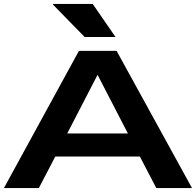

<svg xmlns="http://www.w3.org/2000/svg" viewBox="-20 -960 1000 980"><path d="M478 -578.1 323.2 -278.8H632.8ZM0 0 382.8 -700.2H575.2L960 0H777.8L693.8 -161.1H262.2L178.2 0ZM250 -937 252 -939.9H453.1L569.8 -771H412.1Z"/></svg>

Font: Messapia Bold
Style: Regular
Weight: 400
Designer: Luca Marsano
Foundry: Collletttivo
Version: Version 1.000;FEAKit 1.0